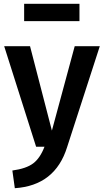

<svg xmlns="http://www.w3.org/2000/svg" viewBox="-20 -772 546 1010"><path d="M58 218 45 125Q118 115 154.5 87.5Q191 60 214 0H170L2 -529H138L253 -85L373 -529H505L333 2Q270 204 58 218ZM398 -661H107V-752H398Z"/></svg>

Font: Trujillo Medium
Style: Regular
Weight: 500
Designer: Fira Sans original fonts by bBox Type GmbH, Carrois Corporate GbR, & Edenspiekermann AG / Changes by Cristiano Sobral
Foundry: Fira Sans original fonts by bBox Type GmbH, Carrois Corporate GbR, & Edenspiekermann AG / Changes by Cristiano Sobral
Version: Version 4.301;October 17, 2021;FontCreator 14.0.0.2814 64-bi